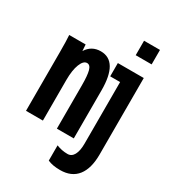

<svg xmlns="http://www.w3.org/2000/svg" viewBox="-220 -840 1040 1162"><g transform="rotate(30 300.0 -259.0)"><path d="M246.6 0V-302.2Q246.6 -371.6 237.8 -403.6Q229 -435.5 207 -435.5Q181.6 -435.5 165.3 -394Q148.9 -352.5 148.9 -283.2V0H30.8V-410.2Q30.8 -490.2 27.8 -528.3H142.6L145.5 -483.9Q179.7 -538.6 243.7 -538.6Q364.7 -538.6 364.7 -335.4V0ZM548.8 6.3Q548.8 104 508.1 155.8Q467.3 207.5 388.2 207.5Q334.5 207.5 300.8 191.9V85.4Q337.4 100.6 378.4 100.6Q406.7 100.6 421.9 72.8Q437 44.9 437 -4.9V-435.5H367.7V-528.3H548.8ZM437.5 -623.5V-724.6H548.8V-623.5Z"/></g></svg>

Font: Liberation Mono
Style: Bold
Weight: 700
Monospace: yes
Designer: Steve Matteson
Foundry: Ascender Corporation
Version: Version 2.1.5